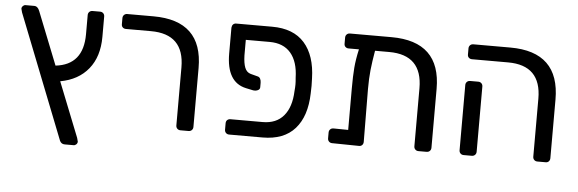

<svg xmlns="http://www.w3.org/2000/svg" viewBox="-46 -717 2968 986"><g transform="rotate(5 1437.5 -223.5)"><path d="M287 108 35 -532Q30 -549 30 -551Q30 -559 36 -565Q42 -571 50 -571H94Q113 -571 122 -547L230 -275Q372 -291 372 -449V-548Q372 -558 378.5 -564.5Q385 -571 395 -571H434Q444 -571 450.5 -564.5Q457 -558 457 -548V-443Q457 -341 405.5 -277.5Q354 -214 261 -197L373 85Q378 102 378 104Q378 112 372 118Q366 124 358 124H312Q295 124 287 108Z M875 -23V-322Q875 -494 703 -494H574Q564 -494 557.5 -500Q551 -506 551 -516V-548Q551 -558 557.5 -564.5Q564 -571 574 -571H709Q963 -571 963 -327V-23Q963 -13 956.5 -6.5Q950 0 940 0H898Q888 0 881.5 -6.5Q875 -13 875 -23Z M1192 -412Q1193 -372 1202 -349Q1211 -326 1232 -320L1270 -310Q1278 -308 1282.5 -299.5Q1287 -291 1287 -279V-256Q1287 -245 1276 -240Q1265 -235 1252 -237L1214 -245Q1113 -267 1113 -415V-548Q1114 -559 1120 -565Q1126 -571 1136 -571H1321Q1431 -571 1488 -506.5Q1545 -442 1548 -324Q1549 -314 1549 -286Q1549 -257 1548 -247Q1545 -129 1488 -64.5Q1431 0 1321 0H1149Q1139 0 1132.5 -6.5Q1126 -13 1126 -23V-56Q1126 -67 1132.5 -73Q1139 -79 1149 -79H1315Q1385 -79 1423 -124Q1461 -169 1464 -251Q1466 -271 1466 -286Q1466 -300 1464 -320Q1462 -403 1424 -447.5Q1386 -492 1315 -492H1192Z M2190 -327V-23Q2190 -13 2183.5 -6.5Q2177 0 2167 0H2125Q2115 0 2108.5 -6.5Q2102 -13 2102 -23V-322Q2102 -494 1931 -494H1858Q1848 -436 1843.5 -393Q1839 -350 1839 -295L1841 -23Q1841 -13 1835 -6.5Q1829 0 1819 0L1680 -2Q1670 -2 1663.5 -8.5Q1657 -15 1657 -25V-55Q1657 -65 1663.5 -71.5Q1670 -78 1680 -78L1756 -77V-291Q1756 -355 1759.5 -398Q1763 -441 1775 -494H1722Q1712 -494 1705.5 -500Q1699 -506 1699 -516V-548Q1699 -558 1705.5 -564.5Q1712 -571 1722 -571H1936Q2190 -571 2190 -327Z M2715 -23V-322Q2715 -494 2544 -494H2358Q2348 -494 2341.5 -500Q2335 -506 2335 -516V-548Q2335 -558 2341.5 -564.5Q2348 -571 2358 -571H2549Q2803 -571 2803 -325V-23Q2803 -13 2797 -6.5Q2791 0 2781 0H2738Q2728 0 2721.5 -6.5Q2715 -13 2715 -23ZM2335 -23V-359Q2335 -369 2341.5 -375.5Q2348 -382 2358 -382H2400Q2410 -382 2416.5 -375.5Q2423 -369 2423 -359V-23Q2423 -13 2416.5 -6.5Q2410 0 2400 0H2358Q2348 0 2341.5 -6.5Q2335 -13 2335 -23Z"/></g></svg>

Font: Hezaedrus
Style: Regular
Weight: 400
Designer: Hubert & Fischer
Foundry: Hubert & Fischer
Version: Version 1.10;September 3, 2019;FontCreator 11.5.0.2425 64-bi